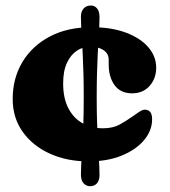

<svg xmlns="http://www.w3.org/2000/svg" viewBox="-20 -580 602 681"><path d="M323 -235Q323 -191.5 324 -155.5Q325 -119.5 326.5 -90Q328 -60.5 329.5 -36.8Q331 -13 332 6Q333 25 333 40.5Q333 59.5 324 70Q315 80.5 299.5 80.5Q286 80.5 276.5 70.2Q267 60 267 38.5Q267 23.5 268 4.8Q269 -14 270.5 -37.5Q272 -61 273.5 -90.2Q275 -119.5 276 -155.5Q277 -191.5 277 -235Q277 -280.5 276 -317.8Q275 -355 273.5 -385.5Q272 -416 270.5 -440.5Q269 -465 268 -484.8Q267 -504.5 267 -520.5Q267 -539.5 276.8 -550Q286.5 -560.5 302.5 -560.5Q315.5 -560.5 324.2 -550.2Q333 -540 333 -518.5Q333 -503 332 -483.5Q331 -464 329.5 -439.8Q328 -415.5 326.5 -385.2Q325 -355 324 -317.8Q323 -280.5 323 -235ZM534 -340Q534 -302 510.8 -275.5Q487.5 -249 448.5 -249Q407.5 -249 386.5 -277.8Q365.5 -306.5 365.5 -352V-368Q365.5 -390 347.2 -402.2Q329 -414.5 299 -414.5Q274.5 -414.5 252.8 -400.2Q231 -386 217.5 -357.2Q204 -328.5 204 -284Q204 -231 222.8 -195.5Q241.5 -160 273.5 -142.5Q305.5 -125 345 -125Q380.5 -125 404.5 -138.2Q428.5 -151.5 457.5 -172Q472.5 -183 480.2 -187.2Q488 -191.5 495 -191Q506.5 -190.5 513 -182.5Q519.5 -174.5 519.5 -156.5Q519.5 -117 491 -83Q462.5 -49 411.8 -28.2Q361 -7.5 294 -7.5Q217.5 -7.5 156.5 -35.2Q95.5 -63 60.2 -112.8Q25 -162.5 25 -229Q25 -302 59.2 -359.5Q93.5 -417 156.2 -450.2Q219 -483.5 304.5 -483.5Q375.5 -483.5 426.8 -464.2Q478 -445 506 -412.5Q534 -380 534 -340Z"/></svg>

Font: Fraunces SuperSoft 9pt
Style: Regular
Weight: 900
Version: Version 1.000;[b76b70a41]